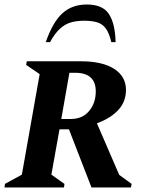

<svg xmlns="http://www.w3.org/2000/svg" viewBox="-34 -832 660 852"><path d="M-14 0 -12 -16 63 -57 142 -503 82 -544 85 -560H326Q420 -560 472.5 -526.5Q525 -493 525 -433Q525 -380 490 -343Q455 -306 396 -285L495 -56L550 -16L547 0H372L272 -258H230L194 -57L252 -16L250 0ZM300 -509H274L238 -304H280Q332 -304 361.5 -339.5Q391 -375 391 -426Q391 -509 300 -509ZM169 -645Q200 -734 243 -773Q286 -812 351 -812Q422 -812 449.5 -769.5Q477 -727 479 -645H460Q450 -687 434.5 -707Q419 -727 395.5 -733.5Q372 -740 340 -740Q308 -740 282 -733Q256 -726 233 -705.5Q210 -685 188 -645Z"/></svg>

Font: Spectral SC
Style: Bold Italic
Weight: 700
Italic angle: -10°
Designer: Jean-Baptiste Levee
Foundry: Production Type
Version: Version 2.001